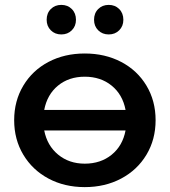

<svg xmlns="http://www.w3.org/2000/svg" viewBox="-20 -759 695 786"><path d="M617 -267Q617 -188 579.5 -125.5Q542 -63 476 -28Q410 7 327 7Q244 7 178.5 -28Q113 -63 75.5 -125.5Q38 -188 38 -267Q38 -346 75.5 -408.5Q113 -471 178.5 -505.5Q244 -540 327 -540Q410 -540 476 -505.5Q542 -471 579.5 -408.5Q617 -346 617 -267ZM161 -309H494Q482 -372 437 -408.5Q392 -445 327 -445Q262 -445 217.5 -408.5Q173 -372 161 -309ZM494 -225H161Q173 -163 218 -126Q263 -89 327 -89Q392 -89 437 -125.5Q482 -162 494 -225ZM171 -678Q171 -705 188 -722Q205 -739 231 -739Q257 -739 274 -722Q291 -705 291 -678Q291 -652 274 -635Q257 -618 231 -618Q205 -618 188 -635Q171 -652 171 -678ZM365 -678Q365 -705 382 -722Q399 -739 425 -739Q451 -739 468 -722Q485 -705 485 -678Q485 -652 468 -635Q451 -618 425 -618Q399 -618 382 -635Q365 -652 365 -678Z"/></svg>

Font: APTA Sans SemiBold
Style: Bold
Weight: 600
Version: Version 7.200